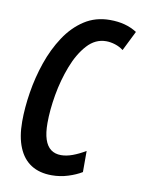

<svg xmlns="http://www.w3.org/2000/svg" viewBox="-69 -597 492 656"><g transform="rotate(10 177.0 -268.5)"><path d="M155.3 9.8Q112.8 9.8 83.7 -8.8Q54.7 -27.3 39.6 -64Q24.4 -100.6 24.4 -153.8Q24.4 -201.7 33 -255.4Q41.5 -309.1 59.3 -360.8Q77.1 -412.6 105 -454.8Q132.8 -497.1 171.4 -522.2Q210 -547.4 260.3 -547.4Q288.1 -547.4 311 -541.3Q334 -535.2 354 -522.5L319.8 -453.6Q307.1 -463.4 291 -468.5Q274.9 -473.6 259.8 -473.6Q222.2 -473.6 194.1 -442.6Q166 -411.6 147.5 -363.3Q128.9 -314.9 119.6 -261.7Q110.4 -208.5 110.4 -163.6Q110.4 -129.4 117.7 -107.2Q125 -85 139.4 -74.2Q153.8 -63.5 174.8 -63.5Q193.4 -63.5 214.6 -71.3Q235.8 -79.1 258.8 -92.8V-19.5Q238.8 -7.3 211.7 1.2Q184.6 9.8 155.3 9.8Z"/></g></svg>

Font: Open Sans Condensed Medium
Style: Italic
Weight: 500
Width: 3
Italic angle: -12°
Designer: Monotype Design Team
Foundry: Monotype Imaging Inc.
Version: Version 3.000